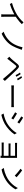

<svg xmlns="http://www.w3.org/2000/svg" viewBox="3050 -3873 880 7020"><g transform="rotate(90 3490.0 -363.0)"><path d="M86.2 -361.3Q215.9 -396.3 327.9 -446.2Q439.8 -496.1 522.6 -547.7Q575.4 -580.5 624.9 -619.2Q674.3 -658 718.3 -699.8Q762.3 -741.6 796.4 -783.3L863.4 -720.5Q820.6 -676.3 771.7 -633.4Q722.7 -590.5 668.2 -550.9Q613.7 -511.2 555.3 -474.4Q500.4 -440.8 431.2 -406.1Q362 -371.4 284.2 -340.1Q206.3 -308.8 125.8 -283.3ZM506.5 -506.3 592.7 -532.1V-75.9Q592.7 -57.4 593.4 -36.2Q594.1 -15 595.5 2.9Q596.9 20.9 599 30.7H501Q502.4 20.9 503.7 2.9Q505.1 -15 505.8 -36.2Q506.5 -57.4 506.5 -75.9Z M1802 -719.5Q1793.3 -699.5 1785 -675.1Q1776.6 -650.8 1769.7 -631.7Q1750.7 -577.6 1724 -513.4Q1697.2 -449.3 1663.1 -386Q1629 -322.7 1586.6 -268.2Q1541.9 -211.1 1481 -156.9Q1420.1 -102.7 1350.9 -57.8Q1281.7 -12.9 1209.9 16.7L1139.6 -55.8Q1214.7 -82 1284.1 -122.6Q1353.5 -163.2 1413.2 -214Q1472.9 -264.8 1518.1 -321.1Q1564.7 -379.1 1601.9 -450.3Q1639.1 -521.4 1666 -597.4Q1692.9 -673.3 1706.5 -744.7Z M2690.9 -678.2Q2703.5 -660.5 2721.3 -632.1Q2739.1 -603.7 2756.5 -573.8Q2773.9 -543.9 2785.6 -519.7L2726.7 -493.2Q2714.4 -519.6 2699.1 -548Q2683.7 -576.3 2667.3 -603.8Q2650.9 -631.4 2633.9 -653.5ZM2819.4 -729.1Q2833 -711.8 2851 -683.9Q2869 -656 2887.2 -626.2Q2905.4 -596.3 2917 -573.1L2859.4 -545.1Q2846.6 -571.5 2830.6 -599.5Q2814.6 -627.4 2797.5 -654.3Q2780.3 -681.1 2763.4 -702.9ZM2053.1 -263.5Q2072.8 -279.8 2088.5 -294.9Q2104.2 -310.1 2123.8 -329.6Q2142 -347.8 2165.7 -375.8Q2189.5 -403.7 2216.6 -436.6Q2243.7 -469.5 2270.8 -502.6Q2298 -535.7 2321.3 -563.4Q2361 -610.3 2400 -615.8Q2439 -621.3 2490 -572.6Q2520.5 -544.5 2557 -507.2Q2593.6 -469.8 2629.8 -432.1Q2666 -394.4 2694.8 -363.2Q2728.8 -327.8 2770.9 -282.4Q2813 -237 2857.1 -189.6Q2901.2 -142.2 2939.2 -100.6L2870.4 -28Q2835.4 -71.4 2795.5 -117.8Q2755.7 -164.3 2717.3 -208.7Q2679 -253.1 2646.7 -289.1Q2625.3 -313.7 2598.4 -342.9Q2571.5 -372.1 2544.3 -401.2Q2517.2 -430.3 2493.5 -454.9Q2469.7 -479.6 2454 -495Q2424.7 -523.1 2406.3 -520.9Q2387.9 -518.7 2362.2 -487.6Q2344.3 -465.7 2321 -436.3Q2297.7 -406.9 2272.9 -375.1Q2248.1 -343.2 2225.3 -314.1Q2202.4 -285.1 2185.3 -264.5Q2170.4 -245.2 2154.8 -224Q2139.3 -202.8 2127.7 -187.5Z M3101.9 -433Q3117 -432 3139 -430.6Q3161.1 -429.3 3187.4 -428.6Q3213.7 -427.9 3241.3 -427.9Q3257.1 -427.9 3290.7 -427.9Q3324.3 -427.9 3369.1 -427.9Q3414 -427.9 3464.6 -427.9Q3515.2 -427.9 3565.8 -427.9Q3616.4 -427.9 3661.5 -427.9Q3706.6 -427.9 3739.9 -427.9Q3773.3 -427.9 3789.4 -427.9Q3827 -427.9 3853.8 -429.9Q3880.6 -432 3897.1 -433V-335.4Q3881.8 -336.4 3852.6 -337.9Q3823.4 -339.5 3790 -339.5Q3773.9 -339.5 3740 -339.5Q3706.2 -339.5 3661.4 -339.5Q3616.6 -339.5 3566 -339.5Q3515.4 -339.5 3464.8 -339.5Q3414.2 -339.5 3369.4 -339.5Q3324.5 -339.5 3290.9 -339.5Q3257.3 -339.5 3241.3 -339.5Q3200.1 -339.5 3162.8 -338.4Q3125.5 -337.4 3101.9 -335.4Z M4280.8 -768.4Q4303.1 -756.2 4333.1 -736.9Q4363.1 -717.6 4395 -696.7Q4426.9 -675.8 4454.5 -657.3Q4482.2 -638.8 4498.3 -626.8L4451 -558.7Q4433.3 -572.5 4405.9 -591.5Q4378.6 -610.5 4347.7 -630.9Q4316.8 -651.3 4287.3 -669.8Q4257.8 -688.3 4236.1 -700.9ZM4130.7 -53.5Q4185.9 -63.5 4244 -79.6Q4302.1 -95.7 4359 -118.6Q4415.9 -141.4 4466.4 -169.6Q4549.3 -217.6 4620.1 -275.8Q4690.8 -334.1 4747.7 -400Q4804.7 -466 4844.9 -536.2L4893.4 -453.7Q4828.1 -353.2 4728.4 -260Q4628.6 -166.8 4508.5 -96.4Q4458.1 -67.2 4398.8 -42.6Q4339.4 -18 4281.6 0.2Q4223.8 18.4 4177.2 27.8ZM4130.3 -543.3Q4152.4 -531.7 4183.2 -513.3Q4214 -494.9 4246 -475.2Q4278 -455.6 4305.8 -438Q4333.5 -420.4 4349.7 -408.4L4304 -338.3Q4285.2 -351.9 4257.8 -370.3Q4230.3 -388.6 4199.1 -408.5Q4167.9 -428.4 4138.1 -446Q4108.3 -463.6 4085.6 -475.2Z M5202.9 -549Q5212.4 -548 5231.8 -547.1Q5251.2 -546.2 5271.7 -545.7Q5292.2 -545.2 5305.3 -545.2Q5322.1 -545.2 5358.5 -545.2Q5394.8 -545.2 5441.8 -545.2Q5488.8 -545.2 5536.9 -545.2Q5585 -545.2 5626 -545.2Q5667.1 -545.2 5691.5 -545.2Q5708.9 -545.2 5726.1 -545.7Q5743.4 -546.2 5753.3 -546.6Q5752.3 -538.7 5752.3 -524.5Q5752.3 -510.4 5752.3 -495.8Q5752.3 -486.7 5752.3 -453Q5752.3 -419.3 5752.3 -370Q5752.3 -320.8 5752.3 -265.4Q5752.3 -210 5752.3 -156.5Q5752.3 -103 5752.3 -61.1Q5752.3 -19.1 5752.3 2.3Q5752.3 14.3 5752.8 29.8Q5753.3 45.4 5753.9 56.3H5674.5Q5675.5 47.2 5675.5 31.3Q5675.5 15.4 5675.5 -0.2Q5675.5 -26.4 5675.5 -69.1Q5675.5 -111.8 5675.5 -162.6Q5675.5 -213.5 5675.5 -265.2Q5675.5 -316.9 5675.5 -361.4Q5675.5 -405.8 5675.5 -436Q5675.5 -466.1 5675.5 -473.9Q5667.4 -473.9 5640.8 -473.9Q5614.2 -473.9 5577 -473.9Q5539.8 -473.9 5498.5 -473.9Q5457.2 -473.9 5418.3 -473.9Q5379.4 -473.9 5349.2 -473.9Q5318.9 -473.9 5305.3 -473.9Q5292.2 -473.9 5271.5 -473.4Q5250.8 -472.9 5231.4 -472.2Q5212 -471.5 5202.9 -471.1ZM5224.8 -311.1Q5239.8 -310.1 5264.4 -308.8Q5288.9 -307.5 5314 -307.5Q5326.7 -307.5 5358.9 -307.5Q5391.1 -307.5 5434.1 -307.5Q5477.1 -307.5 5522.8 -307.5Q5568.6 -307.5 5609.6 -307.5Q5650.5 -307.5 5679 -307.5Q5707.4 -307.5 5714.6 -307.5V-235.8Q5707 -235.8 5678.8 -235.8Q5650.5 -235.8 5609.6 -235.8Q5568.6 -235.8 5522.8 -235.8Q5477.1 -235.8 5434.1 -235.8Q5391.1 -235.8 5359.2 -235.8Q5327.3 -235.8 5314.7 -235.8Q5288.9 -235.8 5264.4 -235.5Q5239.9 -235.2 5224.8 -233.8ZM5191 -62Q5203.4 -61 5225.3 -59.5Q5247.1 -58 5273.3 -58Q5287.5 -58 5322.2 -58Q5356.9 -58 5403 -58Q5449.1 -58 5498.8 -58Q5548.5 -58 5593.8 -58Q5639 -58 5671.7 -58Q5704.4 -58 5715 -58V15.5Q5702.9 15.5 5669.9 15.5Q5636.9 15.5 5591.6 15.5Q5546.4 15.5 5497.1 15.5Q5447.8 15.5 5402 15.5Q5356.3 15.5 5322 15.5Q5287.7 15.5 5273.5 15.5Q5250.5 15.5 5227 16.5Q5203.4 17.5 5191 17.9Z M6207 -732.7Q6233.7 -714.7 6268.7 -688.5Q6303.7 -662.3 6340.2 -632.4Q6376.8 -602.5 6409.1 -574.9Q6441.4 -547.2 6461.6 -526.2L6399.2 -462.7Q6380.4 -482.2 6350 -510.2Q6319.6 -538.2 6283.9 -568.5Q6248.2 -598.7 6213.2 -626.1Q6178.2 -653.5 6150 -671.9ZM6121.3 -62.6Q6208.7 -75.6 6281.3 -98.8Q6353.9 -122 6413.8 -150.9Q6473.7 -179.8 6520.9 -209Q6598.1 -257.3 6662.9 -319.9Q6727.8 -382.4 6776.9 -449.1Q6826 -515.8 6854.7 -577.3L6902.9 -491.7Q6869 -429.8 6819.2 -365.9Q6769.3 -302 6706.2 -243.1Q6643.1 -184.2 6567 -136.5Q6517.2 -105.2 6457.6 -75.1Q6398 -44.9 6327.7 -20.5Q6257.4 3.8 6173.6 19.3Z"/></g></svg>

Font: Shanggu Sans SC VF
Style: Regular
Weight: 250
Designer: GuiWonder
Version: Version 1.021